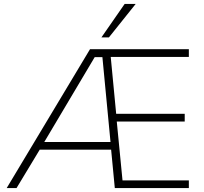

<svg xmlns="http://www.w3.org/2000/svg" viewBox="-20 -955 1036 975"><path d="M14 0 437 -705H939V-666H520L540 -690L571 -366L554 -377H918V-338H564L572 -348L604 -20L597 -39H939V0H563L544 -198L568 -195H170L189 -207L64 0ZM461 -665 199 -224 190 -234H549L542 -225L500 -665ZM495 -765 613 -935H669L533 -765Z"/></svg>

Font: Mulish ExtraLight ExtraLight
Style: Regular
Weight: 250
Version: Version 3.603